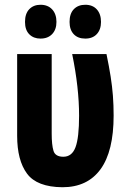

<svg xmlns="http://www.w3.org/2000/svg" viewBox="-20 -777 546 806"><path d="M242 9Q135 8 93.5 -48Q52 -104 52 -207V-550H197V-216Q197 -169 204.5 -144Q212 -119 246 -119Q282 -119 297 -159Q312 -199 312 -291Q312 -409 283 -550H427Q438 -497 444.5 -455.5Q451 -414 454 -375Q457 -336 457 -292Q457 -142 402 -66.5Q347 9 242 9ZM85 -685Q85 -720 103 -738.5Q121 -757 150 -757Q181 -757 199 -737.5Q217 -718 217 -685Q217 -653 199 -634Q181 -615 150 -615Q121 -615 103 -633Q85 -651 85 -685ZM272 -685Q272 -720 290 -738.5Q308 -757 338 -757Q369 -757 386.5 -737.5Q404 -718 404 -685Q404 -653 386.5 -634Q369 -615 338 -615Q307 -615 289.5 -633.5Q272 -652 272 -685Z"/></svg>

Font: Noto Sans ExtraCondensed ExtraBold
Style: Regular
Weight: 800
Width: 2
Designer: Monotype Design Team
Foundry: Monotype Imaging Inc.
Version: Version 2.013; ttfautohint (v1.8.4.7-5d5b)